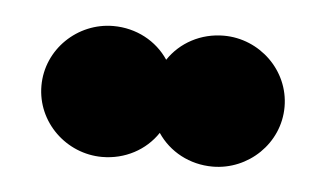

<svg xmlns="http://www.w3.org/2000/svg" viewBox="-28 -727 385 225"><g transform="rotate(5 164.5 -614.0)"><path d="M20 -614C20 -571 56 -537 98 -537C125 -537 149 -550 163 -571C177 -550 201 -537 228 -537C270 -537 306 -571 306 -614C306 -657 270 -691 228 -691C201 -691 177 -678 163 -657C149 -678 125 -691 98 -691C56 -691 20 -657 20 -614Z"/></g></svg>

Font: Charger Sport
Style: UltNrw
Weight: 1000
Designer: Jasper
Foundry: Cannot Into Space Fonts
Version: Version 1.1